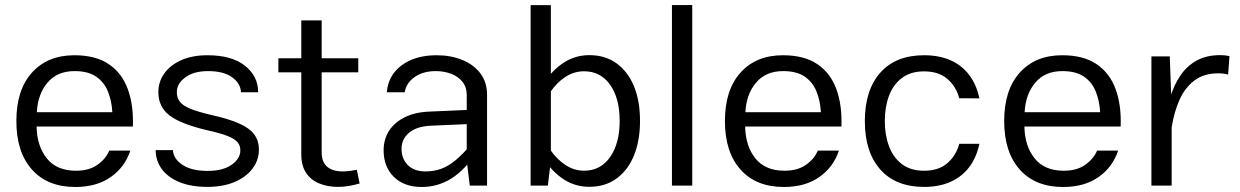

<svg xmlns="http://www.w3.org/2000/svg" viewBox="-20 -726 4849 751"><path d="M123.1 -231.2H499.7Q502.8 -314.5 480 -377.2Q457.2 -439.9 405.8 -474.9Q354.3 -509.9 270.8 -509.9Q166.5 -509.9 105.2 -442.2Q44 -374.5 44 -252.6Q44 -131.1 104.9 -62.9Q165.8 5.4 274.6 5.4Q357.5 5.4 412.9 -33.3Q468.3 -72 489.8 -136.9H407.4Q393.9 -104.5 361.1 -81.4Q328.3 -58.2 276.9 -58.2Q202 -58.2 163.3 -106.3Q124.6 -154.5 123.1 -231.2ZM124.1 -287.1Q127.8 -358.2 166 -403Q204.2 -447.9 271.5 -447.9Q324.1 -447.9 355.4 -426.8Q386.7 -405.6 401.7 -369.3Q416.7 -332.9 419.4 -287.1Z M791.4 -509.9Q732.8 -509.9 689.6 -490.9Q646.5 -471.9 622.9 -439.1Q599.4 -406.3 599.4 -365.3Q599.4 -308.6 642.3 -275.1Q685.2 -241.6 789.8 -216.7Q841.1 -205.5 869.3 -194.4Q897.6 -183.4 908.9 -170.1Q920.1 -156.9 920.1 -137.9Q920.1 -105.3 885.8 -81.4Q851.4 -57.5 792.9 -57.5Q728.9 -57.5 693.3 -81.5Q657.7 -105.6 656.5 -138.8H588.9Q588.9 -97.6 612.6 -65.1Q636.3 -32.6 681.7 -13.8Q727 5 791.4 5Q852.5 5 897.8 -14.3Q943 -33.6 967.9 -66.8Q992.7 -99.9 992.7 -140.6Q992.7 -175.4 974.5 -200.1Q956.4 -224.7 915.2 -243.1Q874.1 -261.5 805.4 -276.5Q753.4 -288.8 724.2 -300.8Q695.1 -312.8 683.4 -328.2Q671.7 -343.6 671.7 -365.6Q671.7 -398.9 704.8 -423.4Q738 -447.9 793.8 -447.9Q854.7 -447.9 888.1 -423.7Q921.4 -399.4 922.5 -365H989.8Q989.8 -428 938.1 -469Q886.5 -509.9 791.4 -509.9Z M1375.7 -61.8Q1365.5 -59.6 1350 -57.6Q1334.4 -55.5 1319.8 -55.5Q1281.5 -55.5 1259.8 -73.7Q1238.2 -91.8 1238.2 -130.6V-646.3H1158.5V-122.3Q1158.5 -77.1 1177.8 -49Q1197.1 -20.9 1229.8 -8Q1262.4 5 1302.3 5Q1324.2 5 1345.8 1.2Q1367.5 -2.7 1386.7 -8.3ZM1068.8 -443.2H1381.4V-498.1H1068.8Z M1885.1 -354.8Q1885.1 -404.5 1858.9 -439Q1832.8 -473.5 1788.1 -491.7Q1743.4 -509.9 1687.9 -509.9Q1603.8 -509.9 1551 -470.5Q1498.2 -431 1493.1 -365H1563Q1569.2 -402.1 1602.3 -425Q1635.4 -447.9 1684.3 -447.9Q1717.2 -447.9 1744.8 -437.3Q1772.4 -426.8 1789 -406Q1805.6 -385.1 1805.6 -354.8V-97.6L1817.5 0H1885.1ZM1848.5 -135.7 1822.6 -161.1Q1790.4 -123.1 1762.4 -99.7Q1734.4 -76.3 1706.1 -65.9Q1677.7 -55.5 1643.6 -55.5Q1600.3 -55.5 1575.4 -80.1Q1550.6 -104.7 1550.6 -144.2Q1550.6 -182 1580 -206.7Q1609.3 -231.5 1664.2 -234.2L1840.8 -242V-297.4L1659.2 -289.5Q1602.7 -287.2 1562.8 -267.2Q1522.8 -247.3 1501.6 -214.1Q1480.5 -180.8 1480.5 -138.1Q1480.5 -73.6 1520.6 -34.1Q1560.8 5.4 1629.4 5.4Q1692.5 5.4 1745.8 -28Q1799.1 -61.4 1848.5 -135.7Z M2122.8 0 2134.7 -97.6V-705.9H2055.5V0ZM2483.4 -253.3Q2483.4 -331.8 2459.4 -389.4Q2435.4 -446.9 2391.1 -478.6Q2346.8 -510.3 2285.4 -510.3Q2230.5 -510.3 2185.7 -481.4Q2140.9 -452.6 2106.6 -400.1L2131.8 -364.7Q2156.8 -402.4 2191 -424.8Q2225.2 -447.2 2264.5 -447.2Q2329.1 -447.2 2366.5 -394.3Q2403.8 -341.5 2403.8 -253.4Q2403.8 -165.2 2366.5 -111.8Q2329.2 -58.3 2264.6 -58.3Q2225.5 -58.3 2191.3 -80.9Q2157.1 -103.5 2131.8 -141.2L2106.6 -105.3Q2140.9 -52.9 2185.6 -24.1Q2230.3 4.7 2285 4.7Q2346.5 4.7 2390.9 -27.2Q2435.4 -59.1 2459.4 -117.1Q2483.4 -175 2483.4 -253.3Z M2687.7 0V-706.1H2608.3V0Z M2894.6 -231.2H3271.2Q3274.3 -314.5 3251.5 -377.2Q3228.7 -439.9 3177.3 -474.9Q3125.8 -509.9 3042.3 -509.9Q2937.9 -509.9 2876.7 -442.2Q2815.5 -374.5 2815.5 -252.6Q2815.5 -131.1 2876.4 -62.9Q2937.3 5.4 3046.1 5.4Q3129 5.4 3184.4 -33.3Q3239.8 -72 3261.3 -136.9H3178.9Q3165.3 -104.5 3132.6 -81.4Q3099.8 -58.2 3048.4 -58.2Q2973.5 -58.2 2934.8 -106.3Q2896.1 -154.5 2894.6 -231.2ZM2895.6 -287.1Q2899.3 -358.2 2937.5 -403Q2975.6 -447.9 3043 -447.9Q3095.6 -447.9 3126.9 -426.8Q3158.2 -405.6 3173.2 -369.3Q3188.2 -332.9 3190.9 -287.1Z M3594.4 -509.9Q3483.6 -509.9 3423.2 -441.7Q3362.8 -373.5 3362.8 -252.4Q3362.8 -131.4 3423.2 -63.1Q3483.6 5.1 3594.4 5.1Q3654.1 5.1 3698.8 -15.1Q3743.5 -35.3 3771.7 -73.2Q3799.9 -111 3810.8 -163.4H3732Q3720.5 -118.7 3686.4 -88.5Q3652.3 -58.2 3594.4 -58.2Q3542.3 -58.2 3508.2 -83.7Q3474.2 -109.3 3457.6 -153.3Q3440.9 -197.2 3440.9 -252.9Q3440.9 -308.2 3457.6 -352.1Q3474.3 -396 3508.4 -421.4Q3542.6 -446.8 3594.4 -446.8Q3652.3 -446.8 3686.4 -416.6Q3720.5 -386.4 3732 -341.6L3810.8 -341.4Q3799.9 -394.2 3771.6 -432Q3743.3 -469.9 3698.7 -489.9Q3654.1 -509.9 3594.4 -509.9Z M3986.9 -231.2H4363.4Q4366.6 -314.5 4343.8 -377.2Q4321 -439.9 4269.5 -474.9Q4218.1 -509.9 4134.6 -509.9Q4030.2 -509.9 3969 -442.2Q3907.8 -374.5 3907.8 -252.6Q3907.8 -131.1 3968.7 -62.9Q4029.5 5.4 4138.4 5.4Q4221.3 5.4 4276.7 -33.3Q4332 -72 4353.6 -136.9H4271.2Q4257.6 -104.5 4224.8 -81.4Q4192.1 -58.2 4140.6 -58.2Q4065.8 -58.2 4027.1 -106.3Q3988.4 -154.5 3986.9 -231.2ZM3987.8 -287.1Q3991.6 -358.2 4029.7 -403Q4067.9 -447.9 4135.3 -447.9Q4187.9 -447.9 4219.2 -426.8Q4250.5 -405.6 4265.5 -369.3Q4280.4 -332.9 4283.2 -287.1Z M4483.7 -505.4V0H4562.9V-301.4L4555.5 -505.4ZM4783.7 -434.1 4789.1 -506.6Q4781.1 -508.3 4771.9 -509.4Q4762.7 -510.4 4753.3 -510.4Q4698.3 -510.4 4659.9 -488.7Q4621.5 -467 4596.5 -429.8Q4571.6 -392.5 4557 -344.9Q4542.4 -297.2 4534.9 -244.9L4563.3 -230Q4572.8 -289.4 4594.1 -336.7Q4615.5 -383.9 4652.4 -411.6Q4689.4 -439.2 4745.2 -439.2Q4769.8 -439.2 4783.7 -434.1Z"/></svg>

Font: Estedad VF
Style: Regular
Weight: 100
Designer: Amin Abedi
Version: Version 7.3